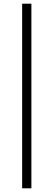

<svg xmlns="http://www.w3.org/2000/svg" viewBox="-20 -770 290 1040"><path d="M100 250V-750H150V250Z"/></svg>

Font: Spectral SemiBold
Style: Regular
Weight: 600
Designer: Jean-Baptiste Levee
Foundry: Production Type
Version: Version 2.001